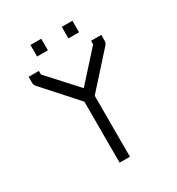

<svg xmlns="http://www.w3.org/2000/svg" viewBox="-162 -823 811 878"><g transform="rotate(-30 243.0 -384.0)"><path d="M268 -371V-49H213.5V-371L57.5 -545Q49.5 -553.5 49.5 -566V-597H103.5V-578L242 -426L379 -578V-597H433V-568Q433 -554 425.5 -546ZM129.5 -719H186.5V-658H129.5ZM295 -719H351V-658H295Z"/></g></svg>

Font: 3270 Nerd Font Mono SemCond
Style: Regular
Weight: 400
Monospace: yes
Version: Version 3.0.1;Nerd Fonts 3.1.1